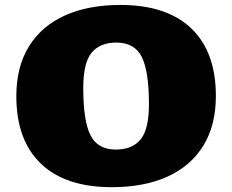

<svg xmlns="http://www.w3.org/2000/svg" viewBox="-20 -742 938 776"><path d="M466.5 -722Q654.5 -722 753.5 -626.8Q852.5 -531.5 852.5 -354.5Q852.5 -235.5 801.8 -153.2Q751 -71 657 -28.2Q563 14.5 432 14.5Q244 14.5 145 -80.8Q46 -176 46 -353Q46 -472 96.8 -554.2Q147.5 -636.5 241.8 -679.2Q336 -722 466.5 -722ZM448.5 -137.5Q514 -137.5 548 -178.2Q582 -219 582 -321Q582 -454.5 552.8 -512.2Q523.5 -570 450 -570Q384.5 -570 350.5 -529.2Q316.5 -488.5 316.5 -386.5Q316.5 -253 345.8 -195.2Q375 -137.5 448.5 -137.5Z"/></svg>

Font: Newsreader 6pt ExtraBold
Style: Regular
Weight: 800
Designer: Hugues Gentile
Foundry: Production Type
Version: Version 1.003; ttfautohint (v1.8.3)